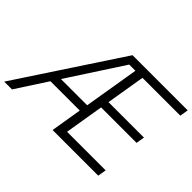

<svg xmlns="http://www.w3.org/2000/svg" viewBox="-156 -1002 1276 1276"><g transform="rotate(45 482.0 -363.5)"><path d="M-17.4 0 461.6 -727.3H980.1L970.2 -667.6H614.7L569.2 -393.8H902.3L892.4 -334.2H559.3L513.8 -59.7H876.4L866.5 0H437.5L473.7 -219.1H198.2L55.8 0ZM237.2 -278.8H483.7L548.3 -667.6H490.1Z"/></g></svg>

Font: Karasuma Gothic
Style: Light Italic
Weight: 300
Italic angle: 9.39998°
Designer: Rasmus Andersson / Ryoko Nishizuka
Foundry: rsms
Version: Version 1.00